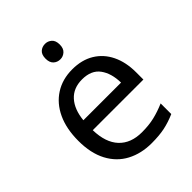

<svg xmlns="http://www.w3.org/2000/svg" viewBox="-210 -855 984 984"><g transform="rotate(-45 282.0 -363.5)"><path d="M292 -546Q361 -546 410.5 -516Q460 -486 486.5 -431.5Q513 -377 513 -304V-251H146Q148 -160 192.5 -112.5Q237 -65 317 -65Q368 -65 407.5 -74.5Q447 -84 489 -102V-25Q448 -7 408 1.5Q368 10 313 10Q237 10 178.5 -21Q120 -52 87.5 -113.5Q55 -175 55 -264Q55 -352 84.5 -415Q114 -478 167.5 -512Q221 -546 292 -546ZM291 -474Q228 -474 191.5 -433.5Q155 -393 148 -321H421Q420 -389 389 -431.5Q358 -474 291 -474ZM286 -737Q306 -737 321.5 -723.5Q337 -710 337 -681Q337 -653 321.5 -639Q306 -625 286 -625Q264 -625 249 -639Q234 -653 234 -681Q234 -710 249 -723.5Q264 -737 286 -737Z"/></g></svg>

Font: Noto Sans Syloti Nagri
Style: Regular
Weight: 400
Designer: Monotype Design Team
Foundry: Monotype Imaging Inc.
Version: Version 2.003; ttfautohint (v1.8.4.7-5d5b)